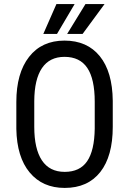

<svg xmlns="http://www.w3.org/2000/svg" viewBox="-20 -922 641 952"><path d="M539.1 -293Q539.1 -147.5 477.1 -68.8Q415 9.8 300.8 9.8Q190.9 9.8 127.2 -66.7Q63.5 -143.1 61 -282.7V-416.5Q61 -559.1 124 -639.9Q187 -720.7 299.8 -720.7Q412.1 -720.7 474.9 -643.3Q537.6 -565.9 539.1 -422.4ZM449.7 -417.5Q449.7 -530.3 412.8 -585.2Q376 -640.1 299.8 -640.1Q226.1 -640.1 188.2 -584.5Q150.4 -528.8 149.9 -420.4V-293Q149.9 -184.1 187.7 -127Q225.6 -69.8 300.8 -69.8Q376 -69.8 412.1 -122.6Q448.2 -175.3 449.7 -284.2ZM403.8 -901.9H498.5L389.6 -753.9H313ZM259.8 -901.9H350.1L262.7 -753.9H194.8Z"/></svg>

Font: Roboto Condensed
Style: Regular
Weight: 400
Designer: Google
Version: Version 2.001047; 2015